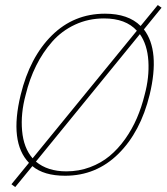

<svg xmlns="http://www.w3.org/2000/svg" viewBox="-20 -695 668 770"><path d="M110.8 -60.1 528.8 -571.8Q484.4 -621.1 397 -621.1Q334.5 -621.1 281 -596.2Q227.5 -571.3 189.5 -528.1Q151.4 -484.9 124.8 -431.2Q98.1 -377.4 83 -314.9Q62.5 -239.7 68.6 -170.7Q74.7 -101.6 110.8 -60.1ZM560.1 -314.9Q579.1 -384.8 575 -450.4Q570.8 -516.1 541 -558.1L124 -46.9Q170.9 -7.8 246.1 -7.8Q296.4 -7.8 340.8 -24.4Q385.3 -41 419.4 -69.3Q453.6 -97.7 481.7 -137.2Q509.8 -176.8 528.8 -220.9Q547.9 -265.1 560.1 -314.9ZM580.1 -314.9Q543.5 -165.5 454.6 -77.9Q365.7 9.8 241.2 9.8Q155.8 9.8 109.9 -28.8L41 55.2L25.9 43.9L96.2 -42Q16.6 -124.5 63 -314.9Q99.6 -465.3 187.7 -552.7Q275.9 -640.1 400.9 -640.1Q494.6 -640.1 543.9 -590.8L612.8 -674.8L627.9 -664.1L557.1 -577.1Q622.6 -491.7 580.1 -314.9Z"/></svg>

Font: Sinkin Sans 100 Thin Italic
Style: Regular
Weight: 100
Italic angle: -112°
Designer: Keith Bates
Foundry: K-Type
Version: Sinkin Sans (version 1.0)  by Keith Bates   •   © 2014   www